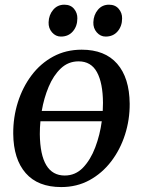

<svg xmlns="http://www.w3.org/2000/svg" viewBox="-20 -766 596 798"><path d="M319.5 -559.5Q416 -559.5 467 -501Q518 -442.5 519 -335Q519.5 -268.5 499.5 -206.2Q479.5 -144 442 -95Q404.5 -46 352 -17.2Q299.5 11.5 234.5 11.5Q137.5 11.5 86.8 -46.5Q36 -104.5 35 -210Q34.5 -278 54.2 -340.8Q74 -403.5 111.2 -453Q148.5 -502.5 201.2 -531Q254 -559.5 319.5 -559.5ZM306.5 -511Q264 -511 233 -481.8Q202 -452.5 182.2 -405.2Q162.5 -358 153.5 -305H407Q408 -322 408 -338.5Q407.5 -421 383 -466Q358.5 -511 306.5 -511ZM145.5 -208.5Q147.5 -36.5 249 -36.5Q293.5 -36.5 325 -69.2Q356.5 -102 376 -153.8Q395.5 -205.5 403 -262H148Q145.5 -235 145.5 -208.5ZM233 -614Q211.5 -614 196.2 -631.5Q181 -649 182 -673.5Q183 -704 201 -725.2Q219 -746.5 247.5 -746.5Q273.5 -746.5 287.8 -729.2Q302 -712 301.5 -689.5Q301.5 -657.5 283 -635.8Q264.5 -614 233 -614ZM419 -614Q397.5 -614 382.2 -631.5Q367 -649 368 -673.5Q369 -704 386.8 -725.2Q404.5 -746.5 433 -746.5Q459 -746.5 473.5 -729.2Q488 -712 487.5 -689.5Q487.5 -657.5 469 -635.8Q450.5 -614 419 -614Z"/></svg>

Font: Merriweather Text Regular
Style: Italic
Weight: 400
Italic angle: -7.8°
Designer: Eben Sorkin
Foundry: Eben Sorkin
Version: Version 2.100; ttfautohint (v1.7.19-72a1) -l 8 -r 50 -G 200 